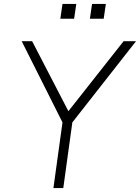

<svg xmlns="http://www.w3.org/2000/svg" viewBox="-20 -954 710 974"><path d="M251 0 297 -333 90 -745H143L327 -390L607 -745H670L347 -333L301 0ZM286 -859 297 -934H367L356 -859ZM436 -859 447 -934H517L506 -859Z"/></svg>

Font: Plus Jakarta Sans ExtraLight
Style: Italic
Weight: 200
Italic angle: -8°
Designer: Gumpita Rahayu
Foundry: Tokotype
Version: Version 2.071; ttfautohint (v1.8.4.7-5d5b);gftools[0.9.29]